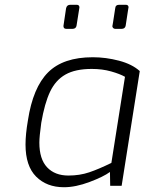

<svg xmlns="http://www.w3.org/2000/svg" viewBox="-20 -779 606 805"><path d="M87 -173Q87 -216 97 -274Q118 -412 181.5 -475.5Q245 -539 369 -539Q424 -539 479 -524.5Q534 -510 566 -481L490 0H442L441 -58Q414 -38 355.5 -16Q297 6 248 6Q176 6 131.5 -38.5Q87 -83 87 -173ZM447 -96 504 -457Q483 -469 446 -479.5Q409 -490 365 -490Q296 -490 254.5 -466.5Q213 -443 190 -394.5Q167 -346 153 -264Q145 -206 145 -181Q145 -112 177.5 -77.5Q210 -43 267 -43Q314 -43 354 -56.5Q394 -70 447 -96ZM246 -670 257 -744Q260 -759 275 -759H301Q313 -759 313 -748L301 -672Q300 -665 295.5 -661.5Q291 -658 284 -658H258Q246 -658 246 -670ZM451 -670Q451 -664 463 -744Q464 -759 480 -759H507Q519 -759 519 -748Q519 -752 507 -672Q506 -665 501.5 -661.5Q497 -658 490 -658H463Q458 -658 454.5 -661.5Q451 -665 451 -670Z"/></svg>

Font: Exo Light
Style: Italic
Weight: 300
Italic angle: -9°
Designer: Natanael Gama
Foundry: Natanael Gama
Version: Version 1.500; ttfautohint (v1.6)